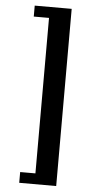

<svg xmlns="http://www.w3.org/2000/svg" viewBox="-60 -773 484 978"><g transform="rotate(5 181.5 -284.0)"><path d="M266 169H77V114H155V-681H77V-737H266Z"/></g></svg>

Font: Arima Madurai ExtraBold
Style: Regular
Weight: 800
Designer: Joana Correia and Natanael Gama
Foundry: NDISCOVER
Version: Version 1.020